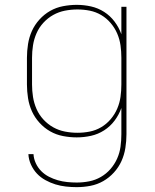

<svg xmlns="http://www.w3.org/2000/svg" viewBox="-20 -558 640 791"><path d="M296 213Q274 213 251.5 210.5Q229 208 208 201.5Q187 195 167 184Q147 173 132 157Q117 141 107.5 120Q98 99 97 77H118Q119 96 127.5 114.5Q136 133 150 147Q164 161 181.5 170Q199 179 218 184.5Q237 190 257 192Q277 194 296 194Q322 194 347.5 189Q373 184 395.5 171Q418 158 435 138.5Q452 119 462.5 95.5Q473 72 476.5 46.5Q480 21 480 -5V-113Q470 -85 452 -61Q434 -37 409 -21Q384 -5 355 1.5Q326 8 296 8Q268 8 239.5 2.5Q211 -3 186.5 -17Q162 -31 142.5 -52.5Q123 -74 111.5 -99.5Q100 -125 95.5 -153.5Q91 -182 91 -210V-320Q91 -348 95.5 -376.5Q100 -405 111.5 -430.5Q123 -456 142.5 -477.5Q162 -499 186.5 -513Q211 -527 239.5 -532.5Q268 -538 296 -538Q326 -538 355 -531.5Q384 -525 409 -509Q434 -493 452 -469Q470 -445 480 -417V-530H501V-5Q501 23 496.5 51.5Q492 80 480.5 105.5Q469 131 449.5 152.5Q430 174 405.5 188Q381 202 353 207.5Q325 213 296 213ZM299 -11Q325 -11 350 -16Q375 -21 397 -34Q419 -47 436 -67Q453 -87 463 -110.5Q473 -134 476.5 -159Q480 -184 480 -210V-320Q480 -346 476.5 -371Q473 -396 463 -419.5Q453 -443 436 -463Q419 -483 397 -496Q375 -509 350 -514Q325 -519 299 -519Q273 -519 247.5 -514Q222 -509 199.5 -496.5Q177 -484 159 -464.5Q141 -445 130.5 -421Q120 -397 116 -371.5Q112 -346 112 -320V-210Q112 -184 116 -158.5Q120 -133 130.5 -109Q141 -85 159 -65.5Q177 -46 199.5 -33.5Q222 -21 247.5 -16Q273 -11 299 -11Z"/></svg>

Font: Iosevka Curly Thin Extended
Style: Regular
Weight: 100
Width: 7
Monospace: yes
Designer: Belleve Invis
Foundry: Belleve Invis
Version: Version 11.1.0; ttfautohint (v1.8.3)